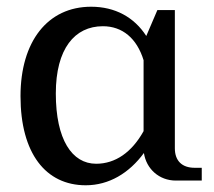

<svg xmlns="http://www.w3.org/2000/svg" viewBox="-20 -536 635 571"><path d="M41 -250C41 -80 116 15 235 15C304 15 364 -21 408 -81C415 -34 453 1 503 1H580V-37H559C521 -37 500 -58 500 -95V-506H448L415 -429C379 -485 322 -516 251 -516C122 -516 41 -413 41 -250ZM146 -258C146 -391 202 -458 286 -458C344 -458 387 -422 407 -357V-146C372 -83 323 -49 266 -49C194 -49 146 -121 146 -258Z"/></svg>

Font: LT Superior Serif Medium
Style: Regular
Weight: 500
Designer: Daniel Lyons
Foundry: LyonsType
Version: Version 2.120;FEAKit 1.0